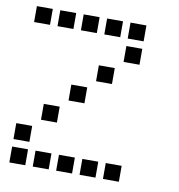

<svg xmlns="http://www.w3.org/2000/svg" viewBox="-77 -754 753 808"><g transform="rotate(10 300.0 -350.0)"><path d="M17 -684Q16 -684 16 -684Q16 -684 16 -683V-617Q16 -616 16 -616Q16 -616 17 -616H83Q84 -616 84 -616Q84 -616 84 -617V-683Q84 -684 84 -684Q84 -684 83 -684ZM117 -684Q116 -684 116 -684Q116 -684 116 -683V-617Q116 -616 116 -616Q116 -616 117 -616H183Q184 -616 184 -616Q184 -616 184 -617V-683Q184 -684 184 -684Q184 -684 183 -684ZM217 -684Q216 -684 216 -684Q216 -684 216 -683V-617Q216 -616 216 -616Q216 -616 217 -616H283Q284 -616 284 -616Q284 -616 284 -617V-683Q284 -684 284 -684Q284 -684 283 -684ZM317 -684Q316 -684 316 -684Q316 -684 316 -683V-617Q316 -616 316 -616Q316 -616 317 -616H383Q384 -616 384 -616Q384 -616 384 -617V-683Q384 -684 384 -684Q384 -684 383 -684ZM417 -684Q416 -684 416 -684Q416 -684 416 -683V-617Q416 -616 416 -616Q416 -616 417 -616H483Q484 -616 484 -616Q484 -616 484 -617V-683Q484 -684 484 -684Q484 -684 483 -684ZM417 -584Q416 -584 416 -584Q416 -584 416 -583V-517Q416 -516 416 -516Q416 -516 417 -516H483Q484 -516 484 -516Q484 -516 484 -517V-583Q484 -584 484 -584Q484 -584 483 -584ZM317 -484Q316 -484 316 -484Q316 -484 316 -483V-417Q316 -416 316 -416Q316 -416 317 -416H383Q384 -416 384 -416Q384 -416 384 -417V-483Q384 -484 384 -484Q384 -484 383 -484ZM217 -384Q216 -384 216 -384Q216 -384 216 -383V-317Q216 -316 216 -316Q216 -316 217 -316H283Q284 -316 284 -316Q284 -316 284 -317V-383Q284 -384 284 -384Q284 -384 283 -384ZM117 -284Q116 -284 116 -284Q116 -284 116 -283V-217Q116 -216 116 -216Q116 -216 117 -216H183Q184 -216 184 -216Q184 -216 184 -217V-283Q184 -284 184 -284Q184 -284 183 -284ZM17 -184Q16 -184 16 -184Q16 -184 16 -183V-117Q16 -116 16 -116Q16 -116 17 -116H83Q84 -116 84 -116Q84 -116 84 -117V-183Q84 -184 84 -184Q84 -184 83 -184ZM17 -84Q16 -84 16 -84Q16 -84 16 -83V-17Q16 -16 16 -16Q16 -16 17 -16H83Q84 -16 84 -16Q84 -16 84 -17V-83Q84 -84 84 -84Q84 -84 83 -84ZM117 -84Q116 -84 116 -84Q116 -84 116 -83V-17Q116 -16 116 -16Q116 -16 117 -16H183Q184 -16 184 -16Q184 -16 184 -17V-83Q184 -84 184 -84Q184 -84 183 -84ZM217 -84Q216 -84 216 -84Q216 -84 216 -83V-17Q216 -16 216 -16Q216 -16 217 -16H283Q284 -16 284 -16Q284 -16 284 -17V-83Q284 -84 284 -84Q284 -84 283 -84ZM317 -84Q316 -84 316 -84Q316 -84 316 -83V-17Q316 -16 316 -16Q316 -16 317 -16H383Q384 -16 384 -16Q384 -16 384 -17V-83Q384 -84 384 -84Q384 -84 383 -84ZM417 -84Q416 -84 416 -84Q416 -84 416 -83V-17Q416 -16 416 -16Q416 -16 417 -16H483Q484 -16 484 -16Q484 -16 484 -17V-83Q484 -84 484 -84Q484 -84 483 -84Z"/></g></svg>

Font: Doto Black SemiBold
Style: Regular
Weight: 600
Monospace: yes
Version: Version 1.000